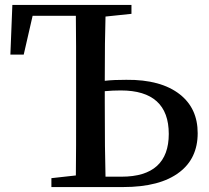

<svg xmlns="http://www.w3.org/2000/svg" viewBox="-20 -757 844 777"><path d="M478 0C578 0 654 -20 706 -60C755 -97 780 -150 780 -218C780 -285 756 -337 708 -375C657 -415 585 -435 491 -434C458 -434 429 -433 404 -430C404 -544 405 -631 407 -690L512 -701V-737H30L22 -536H76L112 -693H287C288 -627 288 -527 288 -394V-343C288 -211 288 -112 287 -47L188 -36V0ZM407 -42C405 -108 404 -208 404 -343V-388C425 -390 447 -391 469 -391C598 -391 663 -332 663 -215C663 -100 599 -42 472 -42Z"/></svg>

Font: AllPunType SemiBold
Style: Regular
Weight: 600
Version: 1.0